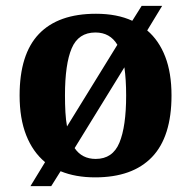

<svg xmlns="http://www.w3.org/2000/svg" viewBox="-20 -596 653 656"><path d="M134 -42Q92 -77 69.5 -134Q47 -191 47 -270Q47 -411 113 -480Q179 -549 308 -549Q380 -549 432 -525L464 -576H534L483 -492Q523 -458 544.5 -402.5Q566 -347 566 -270Q566 -129 499.5 -59.5Q433 10 305 10Q238 10 187 -11L155 40H84ZM307 -53Q365 -53 388 -108.5Q411 -164 411 -270Q411 -324 405 -366L235 -90Q260 -53 307 -53ZM381 -443Q356 -485 306 -485Q248 -485 225 -431Q202 -377 202 -270Q202 -239 203.5 -212.5Q205 -186 209 -164Z"/></svg>

Font: Noto Serif Khojki
Style: Regular
Weight: 400
Designer: Juan Bruce
Version: Version 2.002